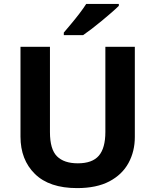

<svg xmlns="http://www.w3.org/2000/svg" viewBox="-20 -954 796 984"><path d="M671 -252Q671 -178 638.5 -118.5Q606 -59 540.5 -24.5Q475 10 375 10Q233 10 159 -62.5Q85 -135 85 -254V-714H236V-277Q236 -189 272 -153Q308 -117 379 -117Q453 -117 486.5 -156Q520 -195 520 -278V-714H671ZM589 -924Q575 -910 552 -890Q529 -870 502.5 -848Q476 -826 450.5 -806.5Q425 -787 406 -774H307V-787Q323 -806 344.5 -831.5Q366 -857 387 -884.5Q408 -912 422 -934H589Z"/></svg>

Font: Noto Sans Thaana
Style: Bold
Weight: 700
Designer: David Williams
Foundry: Google Inc.
Version: Version 3.001; ttfautohint (v1.8.4.7-5d5b)